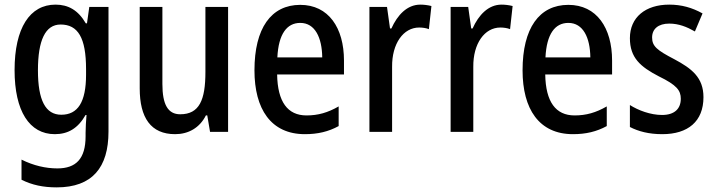

<svg xmlns="http://www.w3.org/2000/svg" viewBox="-20 -570 3095 830"><path d="M220 -550C109 -550 43 -449 43 -267C43 -90 107 10 217 10C274 10 317 -15 350 -73H354C352 -49 350 -18 350 4V19C350 117 308 158 228 158C178 158 125 146 73 120V207C119 230 167 240 225 240C379 240 449 154 449 -1V-540H366L356 -469H351C318 -526 275 -550 220 -550ZM242 -464C317 -464 352 -407 352 -271V-247C352 -128 316 -74 245 -74C177 -74 144 -136 144 -266C144 -396 176 -464 242 -464Z M966 -540H868V-259C868 -138 842 -76 759 -76C706 -76 682 -118 682 -207V-540H584V-188C584 -61 632 10 737 10C794 10 843 -17 870 -71H876L888 0H966Z M1278 -549C1152 -549 1080 -448 1080 -266C1080 -99 1151 10 1298 10C1354 10 1400 -1 1444 -25V-110C1397 -83 1355 -71 1305 -71C1223 -71 1180 -130 1178 -248H1467V-308C1467 -450 1400 -549 1278 -549ZM1278 -471C1342 -471 1372 -407 1373 -322H1179C1184 -423 1220 -471 1278 -471Z M1797 -550C1740 -550 1698 -505 1672 -447H1666L1653 -540H1577V0H1675V-281C1674 -382 1724 -451 1792 -451C1805 -451 1822 -449 1834 -444L1845 -544C1829 -548 1812 -550 1797 -550Z M2148 -550C2091 -550 2049 -505 2023 -447H2017L2004 -540H1928V0H2026V-281C2025 -382 2075 -451 2143 -451C2156 -451 2173 -449 2185 -444L2196 -544C2180 -548 2163 -550 2148 -550Z M2437 -549C2311 -549 2239 -448 2239 -266C2239 -99 2310 10 2457 10C2513 10 2559 -1 2603 -25V-110C2556 -83 2514 -71 2464 -71C2382 -71 2339 -130 2337 -248H2626V-308C2626 -450 2559 -549 2437 -549ZM2437 -471C2501 -471 2531 -407 2532 -322H2338C2343 -423 2379 -471 2437 -471Z M3021 -150C3021 -235 2970 -274 2895 -314C2820 -353 2799 -370 2799 -408C2799 -445 2826 -468 2873 -468C2914 -468 2949 -454 2984 -434L3017 -512C2972 -537 2926 -550 2873 -550C2770 -550 2703 -495 2703 -405C2703 -320 2749 -281 2828 -240C2906 -202 2923 -179 2923 -143C2923 -100 2896 -73 2842 -73C2792 -73 2739 -93 2703 -116V-21C2740 -2 2785 10 2843 10C2954 10 3021 -45 3021 -150Z"/></svg>

Font: Noto Sans Tamil Condensed Medium
Style: Regular
Weight: 500
Width: 3
Designer: Jelle Bosma - Monotype Design Team
Foundry: Monotype Imaging Inc.
Version: Version 2.004